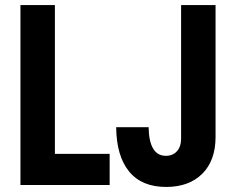

<svg xmlns="http://www.w3.org/2000/svg" viewBox="-20 -740 944 768"><path d="M61.8 0V-719.7H199.6V-124.5H418.6V0ZM644.4 7.8Q547 7.8 496.4 -54Q445.8 -115.8 444.7 -231.2H574.5Q575.2 -175.1 592.4 -145.9Q609.5 -116.7 643.6 -116.7Q670.8 -116.7 687.6 -134.9Q704.4 -153.1 704.4 -186.1V-719.7H842.2V-191.7Q842.2 -98.1 789.3 -45.2Q736.4 7.8 644.4 7.8Z"/></svg>

Font: Reddit Sans Condensed
Style: Regular
Weight: 400
Designer: Stephen Hutchings
Foundry: Reddit
Version: Version 1.014